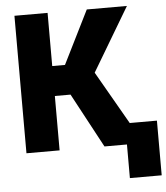

<svg xmlns="http://www.w3.org/2000/svg" viewBox="-59 -763 855 989"><g transform="rotate(-5 368.5 -268.5)"><path d="M305.2 -281.2H224.1V0H52.7V-710.9H224.1V-436H290L426.8 -710.9H634.3L439 -382.8L658.7 0H456.1ZM736.8 173.8H572.3V-108.9H736.8Z"/></g></svg>

Font: Roboto
Style: Regular
Weight: 900
Designer: Google
Version: Version 2.001171; 2014